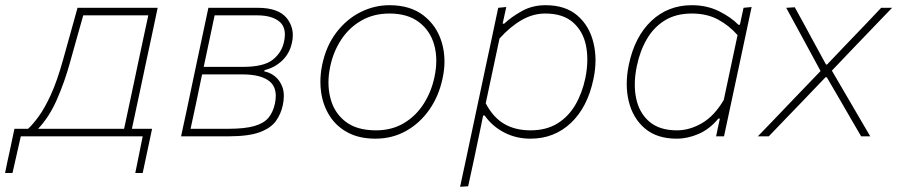

<svg xmlns="http://www.w3.org/2000/svg" viewBox="-92 -524 3454 738"><path d="M-72.5 141Q-68 120 -64 99.5Q-59.5 79 -54.5 56Q-50 34.5 -45.5 13.5Q-41 -7.5 -36.5 -29H16Q34.5 -46 57.2 -77.2Q80 -108.5 103.8 -160.5Q127.5 -212.5 149.5 -291Q168.5 -358 181 -404Q193.5 -449.5 206 -494H514Q502 -438 491 -385Q479.5 -332 466.5 -271L456 -221Q444.5 -167.5 435 -122.5Q425.5 -77.5 415 -29H492.5L483.5 14Q479 35.5 474 58.5Q469.5 80 465.2 100Q461 120 456.5 141H428L456.5 0H-12L-44 141ZM176.5 -282Q156.5 -209.5 127 -142Q97.5 -74.5 54.5 -29H385Q395.5 -77.5 405 -122.5Q414.5 -167.5 426 -221L436.5 -271Q448 -325.5 457.8 -371Q467.5 -416.5 478 -465H228Q216 -423.5 204.5 -382Q193 -340.5 176.5 -282Z M604 0Q616 -56.5 627.5 -109Q638.5 -161 651 -221L661.5 -270.5Q674.5 -332 685.8 -385Q697 -438 709 -494H899Q978.5 -494 1010.5 -454Q1033.5 -425 1033.5 -388Q1033.5 -374 1030 -359Q1021 -318 992.5 -291Q964 -264 925 -254.5L924 -249.5Q945 -246 964.5 -230.8Q984 -215.5 994 -188Q999 -173 999 -155Q999 -138.5 995 -119.5Q988 -86.5 968.8 -59.2Q949.5 -32 906.8 -16Q864 0 786 0ZM733 -465Q722.5 -416.5 713 -370.5Q703.5 -325.5 692.5 -274L691 -267H842Q922 -267 956.5 -294.5Q991 -322 999.5 -363Q1003 -378 1003 -391Q1003 -423 982.5 -440.5Q953.5 -465 897 -465ZM640.5 -29H786Q849 -29 885.5 -39.5Q922 -50 939.8 -71.2Q957.5 -92.5 964.5 -125Q968 -141.5 968 -155.5Q968 -191.5 944.5 -211Q911.5 -238 840 -238H685L681.5 -222.5Q670.5 -169.5 661 -124Q651 -78.5 640.5 -29Z M1351 9Q1289.5 9 1245.5 -14.2Q1201.5 -37.5 1175.8 -77.5Q1150 -117.5 1142.5 -168Q1139.5 -188.5 1139.5 -209.5Q1139.5 -240.5 1146 -273Q1161 -346.5 1200.2 -398.2Q1239.5 -450 1293 -477Q1346.5 -504 1405 -504Q1485 -504 1536 -464.5Q1587 -425 1606 -361Q1616.5 -326 1616.5 -288Q1616.5 -256 1609 -222Q1594.5 -154 1558 -102Q1521.5 -50 1468.5 -20.5Q1415.5 9 1351 9ZM1353 -23Q1414 -23 1460.2 -50.5Q1506.5 -78 1536.2 -124.5Q1566 -171 1578 -228Q1585 -261 1585 -291Q1585 -323 1577 -351.5Q1561.5 -406.5 1518 -439.2Q1474.5 -472 1405 -472Q1344.5 -472 1297.5 -445.2Q1250.5 -418.5 1219.8 -372Q1189 -325.5 1177 -267Q1170.5 -236 1170.5 -207Q1170.5 -175.5 1178 -147Q1192 -91 1235.5 -57Q1279 -23 1353 -23Z M1676.5 194Q1688.5 137.5 1700 84.5Q1711.5 31.5 1724 -28.5L1775.5 -271Q1785 -315.5 1797.5 -373.5Q1809.5 -431 1823 -494L1854 -497L1840 -433H1846Q1873 -458.5 1913.5 -481.2Q1954 -504 2005 -504Q2081.5 -504 2127.5 -464.2Q2173.5 -424.5 2189 -360Q2197 -327.5 2197 -292.5Q2197 -257.5 2189 -220Q2166.5 -112 2102.5 -51.5Q2038.5 9 1947 9Q1891.5 9 1845.5 -15Q1799.5 -39 1771 -80H1765L1754.5 -28.5Q1742 31 1731 83.5Q1719.5 135.5 1707.5 192ZM1947 -23Q2007.5 -23 2050.2 -49.2Q2093 -75.5 2119.5 -121Q2146 -166.5 2158 -224Q2165.5 -261.5 2165.5 -295Q2165.5 -323 2160.5 -348.5Q2149 -404.5 2110.2 -438.2Q2071.5 -472 2004 -472Q1957 -472 1913.2 -447Q1869.5 -422 1828 -376L1775 -127Q1803.5 -72.5 1846 -47.8Q1888.5 -23 1947 -23Z M2660.5 0Q2663.5 -14 2666.5 -28.5L2675 -68H2669Q2635.5 -27.5 2593.2 -9.2Q2551 9 2509 9Q2432.5 9 2386.2 -30.8Q2340 -70.5 2324.5 -135.5Q2317 -167 2317 -201.5Q2317 -237 2325 -275Q2347.5 -383 2411.5 -443.5Q2475.5 -504 2567 -504Q2625 -504 2671 -481.2Q2717 -458.5 2746 -429H2752L2766 -494L2797 -497Q2784.5 -439.5 2773.5 -386.5Q2762 -333 2749 -271.5L2697 -28.5Q2694 -14 2691 0ZM2510 -23Q2559 -23 2606.5 -50.8Q2654 -78.5 2690 -140L2743 -389Q2710 -426.5 2667.5 -449.2Q2625 -472 2567 -472Q2506.5 -472 2463.8 -445.8Q2421 -419.5 2394.5 -374Q2368 -328.5 2356 -271Q2348 -233 2348 -199Q2348 -172 2353 -147Q2364.5 -90.5 2403.5 -56.8Q2442.5 -23 2510 -23Z M2821 0Q2852.5 -32.5 2875.8 -56.8Q2899 -81 2920 -103Q2940.5 -124.5 2964 -149L3062 -251L3010 -347Q2989 -385.5 2972 -417Q2955 -448.5 2930 -494L2963 -496Q2984 -458 3001 -426.8Q3018 -395.5 3035 -364L3083 -276H3087L3171 -364Q3203.5 -398 3232 -427.5Q3260 -457 3295 -494H3337Q3306.5 -462 3284.5 -439.5Q3262.5 -416.5 3243 -396.2Q3223.5 -376 3199.5 -351L3105.5 -252.5L3166 -149Q3187 -113 3206.5 -79.5Q3226 -46 3253 0H3218Q3197 -36 3180 -65.2Q3163 -94.5 3142 -131L3086 -227H3081L2991 -133Q2956.5 -97.5 2927.5 -67.2Q2898.5 -37 2863 0Z"/></svg>

Font: Heraclito Thin
Style: Italic
Weight: 100
Italic angle: -12°
Designer: Kostas Bartsokas (font) & Cristiano Sobral (main changes)
Foundry: Kostas Bartsokas (font) & Cristiano Sobral (main changes)
Version: Version 1.00;July 8, 2020;FontCreator 13.0.0.2655 64-bit